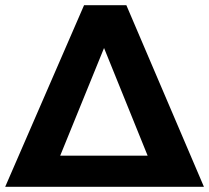

<svg xmlns="http://www.w3.org/2000/svg" viewBox="-23 -720 806 740"><path d="M464 -700 763 0H-3L301 -700ZM209 -120H546L378 -535Z"/></svg>

Font: Montserrat SemiBold
Style: Regular
Weight: 600
Designer: Julieta Ulanovsky
Foundry: Julieta Ulanovsky
Version: Version 6.001